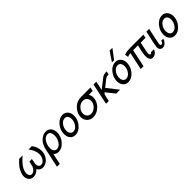

<svg xmlns="http://www.w3.org/2000/svg" viewBox="303 -2149 3800 3800"><g transform="rotate(-45 2202.5 -249.5)"><path d="M64.9 -132.8Q64.9 -192.9 105.5 -273.9Q146 -355 249 -444.8H306.2L342.8 -443.8Q143.6 -275.9 144 -139.2Q144 -102.1 161.6 -76.9Q179.2 -51.8 211.9 -51.8Q246.1 -51.8 278.1 -79.3Q310.1 -106.9 326.2 -149.9Q331.1 -163.1 353 -264.2H422.9Q400.9 -153.3 400.9 -141.1Q400.9 -101.1 420.9 -76.4Q440.9 -51.8 473.1 -51.8Q520 -51.8 558.6 -102.3Q597.2 -152.8 597.2 -228Q597.2 -272 580.6 -317.4Q564 -362.8 550 -385.5Q536.1 -408.2 509.8 -444.8H604Q675.8 -347.7 675.8 -240.2Q675.8 -164.1 640.4 -104.5Q605 -44.9 556.4 -16.8Q507.8 11.2 460 11.2Q381.8 11.2 345.2 -60.1Q276.4 10.7 199.2 11.2Q139.2 11.2 102.1 -29.3Q64.9 -69.8 64.9 -132.8Z M667 194.8 750 -196.8Q757.8 -232.9 763.9 -253.4Q770 -273.9 787.1 -307.4Q804.2 -340.8 829.1 -369.1Q859.9 -405.3 905 -430.2Q950.2 -455.1 999 -455.1Q1072.3 -455.1 1111.1 -404.5Q1149.9 -354 1149.9 -280.8Q1149.9 -168.9 1073 -78.9Q996.1 11.2 899.9 11.2Q835.9 11.2 793.9 -34.2L745.1 194.8ZM828.1 -166Q828.1 -103 854 -77.4Q879.9 -51.8 914.1 -51.8Q979 -51.8 1025.4 -122.8Q1071.8 -193.8 1071.8 -278.8Q1071.8 -324.7 1052.5 -358.9Q1033.2 -393.1 985.8 -393.1Q921.9 -393.1 875 -322Q828.1 -251 828.1 -166Z M1220.7 -164.1Q1220.7 -272.9 1296.1 -364Q1371.6 -455.1 1470.7 -455.1Q1537.6 -455.1 1579.6 -406.5Q1621.6 -357.9 1621.6 -279.8Q1621.6 -169.9 1545.2 -79.3Q1468.8 11.2 1371.6 11.2Q1303.7 11.2 1262.2 -37.4Q1220.7 -85.9 1220.7 -164.1ZM1300.8 -179.2Q1300.8 -128.4 1324.7 -97.7Q1348.6 -66.9 1388.7 -66.9Q1448.7 -66.9 1495.1 -128.9Q1541.5 -190.9 1541.5 -267.1Q1541.5 -314 1519.5 -345.5Q1497.6 -377 1453.6 -377Q1393.6 -377 1347.2 -316.2Q1300.8 -255.4 1300.8 -179.2Z M1692.4 -168Q1692.4 -264.2 1763.9 -346.2Q1835.4 -428.2 1933.6 -441.9Q1958.5 -444.8 1984.4 -444.8H2244.1L2227.5 -366.2H2118.2Q2146 -318.4 2146.5 -265.1Q2146.5 -159.2 2062 -74Q1977.5 11.2 1870.1 11.2Q1791 11.2 1741.7 -39.8Q1692.4 -90.8 1692.4 -168ZM1772.5 -185.1Q1772.5 -134.3 1804.4 -100.6Q1836.4 -66.9 1887.2 -66.9Q1955.1 -66.9 2010.7 -122.6Q2066.4 -178.2 2066.4 -249Q2066.4 -299.8 2034.4 -333Q2002.4 -366.2 1950.2 -366.2Q1883.3 -366.2 1827.9 -311Q1772.5 -255.9 1772.5 -185.1Z M2234.4 0 2329.1 -444.8H2407.2L2366.2 -252.9Q2566.4 -412.1 2577.1 -418Q2579.1 -419.9 2584 -421.9Q2627 -444.8 2695.3 -444.8L2681.2 -375L2680.2 -374Q2664.1 -374 2654.5 -373Q2645 -372.1 2635.5 -371.1Q2626 -370.1 2616 -364.5Q2606 -358.9 2597.7 -354.5Q2589.4 -350.1 2572.8 -336.7Q2556.2 -323.2 2542.7 -312.5Q2529.3 -301.8 2499.3 -277.8Q2469.2 -253.9 2444.3 -233.9L2628.4 0H2518.1L2376 -180.2Q2376 -180.2 2351.1 -159.2Q2343.3 -149.4 2326.2 -68.8Q2318.4 -29.8 2312 0Z M2700.2 -164.1Q2700.2 -272.9 2775.6 -364Q2851.1 -455.1 2950.2 -455.1Q3017.1 -455.1 3059.1 -406.5Q3101.1 -357.9 3101.1 -279.8Q3101.1 -169.9 3024.7 -79.3Q2948.2 11.2 2851.1 11.2Q2783.2 11.2 2741.7 -37.4Q2700.2 -85.9 2700.2 -164.1ZM2780.3 -179.2Q2780.3 -128.4 2804.2 -97.7Q2828.1 -66.9 2868.2 -66.9Q2928.2 -66.9 2974.6 -128.9Q3021 -190.9 3021 -267.1Q3021 -314 2999 -345.5Q2977.1 -377 2933.1 -377Q2873 -377 2826.7 -316.2Q2780.3 -255.4 2780.3 -179.2ZM2894.5 -495.1 3028.3 -693.8H3106.4L2955.6 -495.1Z M3187 -419.9Q3227.1 -431.2 3241.9 -435.1Q3256.8 -439 3284.4 -441.9Q3312 -444.8 3349.6 -444.8H3724.6L3709 -370.1H3574.7Q3566.9 -334 3558.3 -293Q3549.8 -252 3545.9 -232.4Q3542 -212.9 3537.4 -190.4Q3532.7 -168 3530.8 -157Q3528.8 -146 3527.8 -135Q3526.9 -124 3526.9 -113.8Q3526.9 -67.9 3554.7 -67.9H3557.6Q3574.7 -70.8 3585.9 -92.8H3664.1Q3654.3 -46.9 3617.2 -17.8Q3580.1 11.2 3538.1 11.2Q3452.1 11.2 3451.7 -111.8Q3451.7 -124 3452.1 -133.1Q3452.6 -142.1 3454.3 -155Q3456.1 -168 3457.5 -177Q3459 -186 3462.9 -208Q3466.8 -230 3470.2 -246.1Q3473.6 -262.2 3481.7 -300.5Q3489.7 -338.9 3497.1 -370.1H3362.8L3284.7 0H3206.1L3283.7 -368.2Q3253.9 -365.2 3198.7 -347.2Z M3733.4 -81.1Q3733.4 -96.2 3752 -187Q3770.5 -277.8 3789.6 -361.8L3808.6 -444.8H3885.3L3820.3 -136.2Q3812.5 -96.2 3812.5 -90.8Q3812.5 -71.8 3820.3 -61.8Q3828.1 -51.8 3840.3 -51.8Q3874.5 -51.8 3889.2 -109.9H3944.3Q3935.5 -64.9 3898.9 -26.9Q3862.3 11.2 3814.5 11.2Q3776.4 11.2 3754.9 -15.4Q3733.4 -42 3733.4 -81.1Z M4004.4 -164.1Q4004.4 -272.9 4079.8 -364Q4155.3 -455.1 4254.4 -455.1Q4321.3 -455.1 4363.3 -406.5Q4405.3 -357.9 4405.3 -279.8Q4405.3 -169.9 4328.9 -79.3Q4252.4 11.2 4155.3 11.2Q4087.4 11.2 4045.9 -37.4Q4004.4 -85.9 4004.4 -164.1ZM4084.5 -179.2Q4084.5 -128.4 4108.4 -97.7Q4132.3 -66.9 4172.4 -66.9Q4232.4 -66.9 4278.8 -128.9Q4325.2 -190.9 4325.2 -267.1Q4325.2 -314 4303.2 -345.5Q4281.2 -377 4237.3 -377Q4177.2 -377 4130.9 -316.2Q4084.5 -255.4 4084.5 -179.2Z"/></g></svg>

Font: CMU Sans Serif
Style: Oblique
Weight: 500
Italic angle: -12°
Version: Version 0.7.0